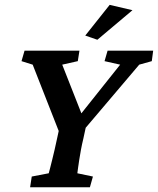

<svg xmlns="http://www.w3.org/2000/svg" viewBox="-20 -786 663 806"><path d="M564.5 -514.6 292 -193.4 345.7 -277.3 330.1 -205.1Q324.2 -180.7 319.8 -157.2Q315.4 -133.8 312.5 -114.3Q309.6 -94.7 307.6 -80.6Q305.7 -66.4 304.7 -58.6L370.1 -44.9L357.4 0H106.4L113.3 -44.9L184.6 -58.6Q186.5 -65.4 190.4 -80.6Q194.3 -95.7 199.2 -115.7Q204.1 -135.7 209.5 -158.7Q214.8 -181.6 219.7 -205.1L235.4 -277.3L243.2 -193.4L117.2 -514.6L70.3 -529.3L83 -573.2H313.5L306.6 -529.3L241.2 -514.6L328.1 -293.9H308.6L484.4 -514.6L418.9 -529.3L431.6 -573.2H623L617.2 -529.3ZM388.7 -619.1 337.9 -636.7 440.4 -765.6 536.1 -743.2Z"/></svg>

Font: Crimson Pro SemiBold
Style: Italic
Weight: 600
Italic angle: -12°
Designer: Jacques Le Bailly
Foundry: Baron von Fonthausen
Version: Version 1.003